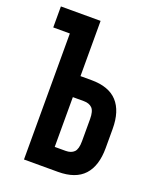

<svg xmlns="http://www.w3.org/2000/svg" viewBox="-132 -780 703 859"><g transform="rotate(20 219.5 -350.0)"><path d="M8 -700H197V-437H249Q332 -437 372.5 -393Q413 -349 413 -264V-173Q413 -88 372.5 -44Q332 0 249 0H87V-600H8ZM249 -100Q275 -100 289 -114Q303 -128 303 -166V-271Q303 -309 289 -323Q275 -337 249 -337H197V-100Z"/></g></svg>

Font: SVN-Bebas Neue
Style: Bold
Weight: 700
Designer: Ryoichi Tsunekawa
Foundry: Ryoichi Tsunekawa
Version: Version 1.300; ttfautohint (v1.7.9-c794)